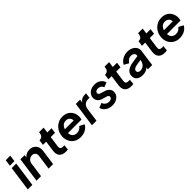

<svg xmlns="http://www.w3.org/2000/svg" viewBox="399 -2339 3945 3945"><g transform="rotate(-45 2371.0 -366.5)"><path d="M107 -605 127 -745H259L240 -605ZM23 0 99 -544H231L155 0Z M277 0 353 -544H476L468 -483Q495 -520 536 -538Q577 -556 625 -556Q687 -556 730.5 -527Q774 -498 794.5 -448.5Q815 -399 806 -337L759 0H628L673 -322Q680 -374 654 -405Q628 -436 580 -436Q531 -436 495.5 -404Q460 -372 452 -319L408 0Z M1124 6Q1029 6 984 -46.5Q939 -99 951 -190L984 -427H891L907 -544H914Q954 -544 980.5 -567Q1007 -590 1013 -630L1018 -668H1151L1134 -544H1257L1241 -427H1117L1084 -191Q1078 -149 1094.5 -129Q1111 -109 1157 -109Q1166 -109 1175 -109.5Q1184 -110 1196 -112L1186 0Q1172 4 1154.5 5Q1137 6 1124 6Z M1555 12Q1475 12 1415.5 -23Q1356 -58 1323.5 -118.5Q1291 -179 1291 -254Q1291 -316 1312.5 -370.5Q1334 -425 1373 -466.5Q1412 -508 1464.5 -532Q1517 -556 1579 -556Q1659 -556 1715 -523Q1771 -490 1800 -434Q1829 -378 1829 -310Q1829 -292 1826 -272.5Q1823 -253 1818 -235H1425Q1428 -172 1464 -137.5Q1500 -103 1558 -103Q1604 -103 1637.5 -123Q1671 -143 1691 -174L1795 -120Q1766 -61 1701.5 -24.5Q1637 12 1555 12ZM1578 -448Q1519 -448 1485 -416.5Q1451 -385 1436 -335H1692Q1692 -384 1661 -416Q1630 -448 1578 -448Z M1887 0 1963 -544H2087L2077 -469Q2104 -514 2144 -532Q2184 -550 2234 -550H2266L2250 -434H2203Q2147 -434 2108 -398.5Q2069 -363 2059 -293L2019 0Z M2476 12Q2419 12 2371 -7.5Q2323 -27 2290.5 -62.5Q2258 -98 2247 -145L2348 -186Q2365 -142 2399.5 -116.5Q2434 -91 2481 -91Q2521 -91 2543.5 -109Q2566 -127 2566 -153Q2566 -176 2549 -188Q2532 -200 2511 -205L2424 -230Q2363 -247 2331 -285.5Q2299 -324 2299 -378Q2299 -428 2327 -468.5Q2355 -509 2403 -532.5Q2451 -556 2512 -556Q2591 -556 2647.5 -517.5Q2704 -479 2722 -412L2619 -371Q2609 -407 2577.5 -428Q2546 -449 2507 -449Q2472 -449 2449.5 -433Q2427 -417 2427 -391Q2427 -367 2444 -355.5Q2461 -344 2484 -337L2568 -311Q2629 -292 2662 -254.5Q2695 -217 2695 -165Q2695 -115 2666.5 -75Q2638 -35 2589 -11.5Q2540 12 2476 12Z M3027 6Q2932 6 2887 -46.5Q2842 -99 2854 -190L2887 -427H2794L2810 -544H2817Q2857 -544 2883.5 -567Q2910 -590 2916 -630L2921 -668H3054L3037 -544H3160L3144 -427H3020L2987 -191Q2981 -149 2997.5 -129Q3014 -109 3060 -109Q3069 -109 3078 -109.5Q3087 -110 3099 -112L3089 0Q3075 4 3057.5 5Q3040 6 3027 6Z M3357 12Q3278 12 3228 -25.5Q3178 -63 3178 -136Q3178 -214 3235 -259Q3292 -304 3382 -318L3554 -345L3556 -360Q3561 -400 3532.5 -422Q3504 -444 3465 -444Q3420 -444 3384.5 -420Q3349 -396 3330 -359L3227 -417Q3258 -480 3324 -518Q3390 -556 3473 -556Q3538 -556 3590 -530Q3642 -504 3669 -458.5Q3696 -413 3687 -354L3638 0H3513L3520 -48Q3453 12 3357 12ZM3314 -144Q3314 -116 3334.5 -102Q3355 -88 3387 -88Q3427 -88 3459 -106.5Q3491 -125 3511.5 -156Q3532 -187 3537 -224L3540 -245L3401 -220Q3363 -213 3338.5 -194Q3314 -175 3314 -144Z M4002 6Q3907 6 3862 -46.5Q3817 -99 3829 -190L3862 -427H3769L3785 -544H3792Q3832 -544 3858.5 -567Q3885 -590 3891 -630L3896 -668H4029L4012 -544H4135L4119 -427H3995L3962 -191Q3956 -149 3972.5 -129Q3989 -109 4035 -109Q4044 -109 4053 -109.5Q4062 -110 4074 -112L4064 0Q4050 4 4032.5 5Q4015 6 4002 6Z M4433 12Q4353 12 4293.5 -23Q4234 -58 4201.5 -118.5Q4169 -179 4169 -254Q4169 -316 4190.5 -370.5Q4212 -425 4251 -466.5Q4290 -508 4342.5 -532Q4395 -556 4457 -556Q4537 -556 4593 -523Q4649 -490 4678 -434Q4707 -378 4707 -310Q4707 -292 4704 -272.5Q4701 -253 4696 -235H4303Q4306 -172 4342 -137.5Q4378 -103 4436 -103Q4482 -103 4515.5 -123Q4549 -143 4569 -174L4673 -120Q4644 -61 4579.5 -24.5Q4515 12 4433 12ZM4456 -448Q4397 -448 4363 -416.5Q4329 -385 4314 -335H4570Q4570 -384 4539 -416Q4508 -448 4456 -448Z"/></g></svg>

Font: Plus Jakarta Sans
Style: Bold Italic
Weight: 700
Italic angle: -8°
Designer: Gumpita Rahayu
Foundry: Tokotype
Version: Version 2.071; ttfautohint (v1.8.4.7-5d5b);gftools[0.9.29]